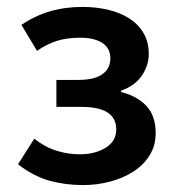

<svg xmlns="http://www.w3.org/2000/svg" viewBox="-20 -523 506 555"><path d="M220 12Q169 12 123.5 -0.5Q78 -13 32 -48L79 -122Q111 -97 144.5 -87Q178 -77 210 -77Q255 -77 285.5 -96Q316 -115 316 -149Q316 -214 216 -214H143V-292H206Q253 -292 276 -308.5Q299 -325 299 -354Q299 -384 275.5 -399Q252 -414 212 -414Q174 -414 145 -405Q116 -396 87 -376L42 -451Q80 -477 123.5 -490Q167 -503 219 -503Q257 -503 291.5 -495Q326 -487 352.5 -470.5Q379 -454 394.5 -428Q410 -402 410 -367Q410 -334 390 -304.5Q370 -275 330 -261V-257Q375 -246 402.5 -217.5Q430 -189 430 -138Q430 -102 412.5 -74Q395 -46 365.5 -27Q336 -8 298 2Q260 12 220 12Z"/></svg>

Font: Processing Sans Pro Semibold
Style: Regular
Weight: 600
Designer: Paul D. Hunt
Foundry: Adobe Systems Incorporated
Version: Version 2.020;PS 2.000;hotconv 1.0.86;makeotf.lib2.5.63406